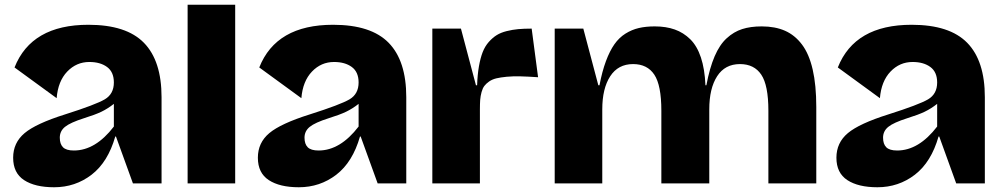

<svg xmlns="http://www.w3.org/2000/svg" viewBox="-20 -770 4204 806"><path d="M253.9 -290Q381.8 -330.6 419.9 -353Q458 -375.5 458 -423.8Q458 -467.8 429.4 -488.8Q400.9 -509.8 355 -509.8Q300.8 -509.8 262.2 -469.5Q223.6 -429.2 217.8 -357.9L41 -486.8Q111.8 -666 351.1 -666Q510.3 -666 584.2 -590.3Q658.2 -514.6 658.2 -361.8V0H538.1L466.8 -196.8H463.9Q433.1 -89.4 364.5 -36.6Q295.9 16.1 207 16.1Q127 16.1 81.1 -13.9Q35.2 -43.9 35.2 -107.9Q35.2 -170.9 83.3 -211.2Q131.3 -251.5 253.9 -290ZM231 -191.9Q231 -165.5 244.4 -151.9Q257.8 -138.2 290 -138.2Q380.9 -138.2 458 -238.8V-334Q432.6 -314 405.8 -301Q378.9 -288.1 333 -273.9Q274.9 -255.4 252.9 -237.5Q231 -219.7 231 -191.9Z M967.3 0H767.6V-750H967.3Z M1281.2 -290Q1409.2 -330.6 1447.3 -353Q1485.4 -375.5 1485.4 -423.8Q1485.4 -467.8 1456.8 -488.8Q1428.2 -509.8 1382.3 -509.8Q1328.1 -509.8 1289.6 -469.5Q1251 -429.2 1245.1 -357.9L1068.4 -486.8Q1139.2 -666 1378.4 -666Q1537.6 -666 1611.6 -590.3Q1685.5 -514.6 1685.5 -361.8V0H1565.4L1494.1 -196.8H1491.2Q1460.4 -89.4 1391.8 -36.6Q1323.2 16.1 1234.4 16.1Q1154.3 16.1 1108.4 -13.9Q1062.5 -43.9 1062.5 -107.9Q1062.5 -170.9 1110.6 -211.2Q1158.7 -251.5 1281.2 -290ZM1258.3 -191.9Q1258.3 -165.5 1271.7 -151.9Q1285.2 -138.2 1317.4 -138.2Q1408.2 -138.2 1485.4 -238.8V-334Q1460 -314 1433.1 -301Q1406.2 -288.1 1360.4 -273.9Q1302.2 -255.4 1280.3 -237.5Q1258.3 -219.7 1258.3 -191.9Z M1794.9 -649.9H1915L1978 -412.1H1982.9Q1984.4 -456.5 1990.5 -491.5Q1996.6 -526.4 2006.3 -551.3Q2016.1 -576.2 2032 -594Q2047.9 -611.8 2065.2 -622.6Q2082.5 -633.3 2106.9 -639.4Q2131.3 -645.5 2155.5 -647.7Q2179.7 -649.9 2211.9 -649.9L2238.8 -445.8Q2196.3 -448.7 2164.3 -449.5Q2132.3 -450.2 2106.9 -447.8Q2081.5 -445.3 2064 -441.2Q2046.4 -437 2033.4 -428Q2020.5 -418.9 2013.2 -409.2Q2005.9 -399.4 2001.5 -383.3Q1997.1 -367.2 1995.8 -351.1Q1994.6 -335 1994.6 -311V0H1794.9Z M2308.6 -649.9H2428.7L2491.7 -412.1H2496.6Q2507.8 -470.7 2523.7 -513.4Q2539.6 -556.2 2559.3 -584.2Q2579.1 -612.3 2605.7 -628.9Q2632.3 -645.5 2661.6 -652.3Q2690.9 -659.2 2728.5 -659.2Q2775.9 -659.2 2812.5 -646.2Q2849.1 -633.3 2877.7 -605.2Q2906.2 -577.1 2922.4 -528.6Q2938.5 -480 2941.4 -412.1H2945.3Q2959 -484.9 2980 -533.7Q3001 -582.5 3030.8 -609.6Q3060.5 -636.7 3095.5 -647.9Q3130.4 -659.2 3177.7 -659.2Q3233.9 -659.2 3275.4 -640.9Q3316.9 -622.6 3346.7 -583Q3376.5 -543.5 3391.6 -478Q3406.7 -412.6 3406.7 -320.8V0H3205.6V-305.2Q3205.6 -412.1 3175.8 -456.5Q3146 -501 3086.4 -501Q3023.4 -501 2990.5 -450Q2957.5 -398.9 2957.5 -311V0H2756.3V-305.2Q2756.3 -412.1 2726.8 -456.5Q2697.3 -501 2637.7 -501Q2574.7 -501 2541.5 -449.7Q2508.3 -398.4 2508.3 -311V0H2308.6Z M3710 -290Q3837.9 -330.6 3876 -353Q3914.1 -375.5 3914.1 -423.8Q3914.1 -467.8 3885.5 -488.8Q3856.9 -509.8 3811 -509.8Q3756.8 -509.8 3718.3 -469.5Q3679.7 -429.2 3673.8 -357.9L3497.1 -486.8Q3567.9 -666 3807.1 -666Q3966.3 -666 4040.3 -590.3Q4114.3 -514.6 4114.3 -361.8V0H3994.1L3922.9 -196.8H3919.9Q3889.2 -89.4 3820.6 -36.6Q3752 16.1 3663.1 16.1Q3583 16.1 3537.1 -13.9Q3491.2 -43.9 3491.2 -107.9Q3491.2 -170.9 3539.3 -211.2Q3587.4 -251.5 3710 -290ZM3687 -191.9Q3687 -165.5 3700.4 -151.9Q3713.9 -138.2 3746.1 -138.2Q3836.9 -138.2 3914.1 -238.8V-334Q3888.7 -314 3861.8 -301Q3835 -288.1 3789.1 -273.9Q3731 -255.4 3709 -237.5Q3687 -219.7 3687 -191.9Z"/></svg>

Font: Mayenne Sans Regular
Style: Regular
Weight: 600
Width: 6
Designer: Jérémy Landes — Studio Triple
Foundry: Jérémy Landes — Studio Triple
Version: Version 1.001;hotconv 1.0.109;makeotfexe 2.5.65596